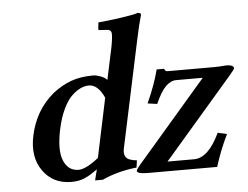

<svg xmlns="http://www.w3.org/2000/svg" viewBox="-51 -761 1078 836"><g transform="rotate(-5 488.5 -343.0)"><path d="M673.8 -445.8Q675.8 -433.6 688.5 -434.1H892.1Q902.8 -434.1 915 -434.8Q927.2 -435.5 935.3 -436.3Q943.4 -437 943.8 -437Q959.5 -437 968.8 -432.6Q978 -428.2 976.6 -420.9Q975.6 -416 948.7 -384.8L652.8 -42H769Q831.5 -42 881.3 -147.9L921.4 -139.2Q887.7 -70.3 866.2 0H567.9Q546.9 0 534.9 -2Q522.9 -3.9 519 -7.3Q515.1 -10.7 516.6 -16.1Q517.6 -20 532.2 -38.1Q586.4 -100.1 688 -218.8Q789.6 -337.4 837.4 -392.1H721.2Q697.3 -392.1 675.3 -370.4Q653.3 -348.6 629.9 -295.9L588.4 -301.8Q624 -379.9 640.6 -445.8ZM406.7 -342.8Q379.9 -401.9 340.3 -401.9Q323.2 -401.9 304.9 -393.8Q286.6 -385.7 266.4 -366.9Q246.1 -348.1 228 -310.8Q210 -273.4 199.2 -222.2Q180.2 -132.3 199.5 -86.2Q218.8 -40 264.6 -40Q295.9 -40 352.1 -84ZM567.9 -583 468.3 -115.2Q462.9 -90.3 473.6 -76.4Q484.4 -62.5 520.5 -59.1L516.1 -27.8Q433.1 -19 365.2 12.2H331.5L343.3 -35.2Q308.6 -9.8 284.2 0Q259.8 9.8 229 9.8Q148.4 9.8 104.7 -51.8Q61 -113.3 80.6 -205.1Q104 -315.9 186.5 -383.8Q225.6 -414.1 266.8 -429Q308.1 -443.8 363.3 -443.8Q376.5 -443.8 396 -436.3Q415.5 -428.7 422.9 -418.9L453.6 -563Q462.4 -611.8 459 -624Q455.6 -636.2 439 -636.2L407.7 -638.2Q402.3 -638.7 402.8 -643.1L405.8 -671.9Q442.9 -674.8 502 -683.1Q561 -691.4 579.6 -698.2Q586.9 -698.2 590.6 -695.6Q594.2 -692.9 593.3 -688Q581.5 -647.9 567.9 -583Z"/></g></svg>

Font: Linux Libertine Slanted
Style: Semibold Slanted
Weight: 600
Designer: Philipp H. Poll
Foundry: Philipp H. Poll
Version: Version 5.1.1